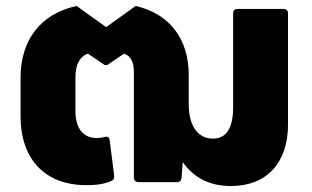

<svg xmlns="http://www.w3.org/2000/svg" viewBox="-20 -611 1047 644"><path d="M269 10C309 10 334 5 353 -4C361 -7 364 -13 363 -22L348 -140C347 -151 340 -154 332 -152C322 -149 314 -148 305 -148C260 -148 233 -179 233 -239V-351C233 -395 248 -422 275 -431L331 -393H340L396 -431C418 -424 429 -403 429 -371V-16C429 -6 435 0 445 0H573C583 0 588 -5 589 -15L593 -67C631 -14 684 13 755 13C875 13 946 -66 946 -192V-566C946 -576 940 -581 930 -581H778C767 -581 762 -576 762 -566V-252C762 -181 739 -146 694 -146C645 -146 613 -187 613 -262V-360C613 -480 549 -565 435 -591L336 -520L237 -591C117 -565 49 -478 49 -350V-221C49 -76 132 10 269 10Z"/></svg>

Font: LINE Seed Sans TH ExtraBold
Style: Regular
Weight: 800
Designer: Dalton Maag Ltd | Thai characters by Cadson Demak Co.,Ltd.
Foundry: Dalton Maag Ltd
Version: Version 1.003